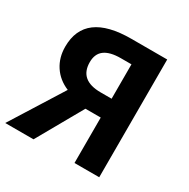

<svg xmlns="http://www.w3.org/2000/svg" viewBox="-166 -861 992 1008"><g transform="rotate(30 330.0 -357.0)"><path d="M67.4 -504.9Q67.4 -713.9 348.1 -713.9H564.9V0H415V-275.4H322.3L166.5 0H-4.9L192.4 -314.5Q132.3 -339.8 99.9 -389.4Q67.4 -439 67.4 -504.9ZM415 -389.6V-598.1H350.6Q285.2 -598.1 252.4 -573.7Q219.7 -549.3 219.7 -499Q219.7 -389.6 349.1 -389.6Z"/></g></svg>

Font: Viking Open Sans
Style: Bold
Weight: 700
Foundry: Ascender Corporation
Version: Version 2.001